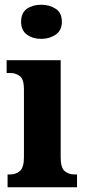

<svg xmlns="http://www.w3.org/2000/svg" viewBox="-20 -790 362 810"><path d="M154 -626Q118 -626 93.5 -644Q69 -662 69 -698Q69 -736 93.5 -753Q118 -770 154 -770Q189 -770 215 -753Q241 -736 241 -698Q241 -662 215 -644Q189 -626 154 -626ZM12 0V-54H22Q48 -54 64.5 -69Q81 -84 81 -127V-414Q81 -454 64.5 -468Q48 -482 23 -482H8V-536H236V-126Q236 -83 252.5 -68.5Q269 -54 295 -54H305V0Z"/></svg>

Font: Noto Serif Ethiopic Condensed ExtraBold
Style: Regular
Weight: 800
Width: 3
Designer: Monotype Design Team
Foundry: Monotype Imaging Inc.
Version: Version 2.102; ttfautohint (v1.8.4.7-5d5b)